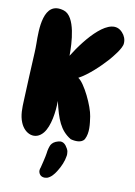

<svg xmlns="http://www.w3.org/2000/svg" viewBox="-101 -785 754 1069"><g transform="rotate(10 276.5 -250.5)"><path d="M511.7 -652.3C439.5 -733.4 313.5 -580.1 247.1 -472.7C248 -543.9 241.2 -694.3 171.9 -715.8C49.8 -753.9 52.7 -583 53.7 -507.8C53.7 -491.2 53.7 -473.6 52.7 -457C50.8 -411.1 47.9 -365.2 45.9 -320.3L40 -183.6C38.1 -141.6 36.1 -98.6 52.7 -59.6C77.1 0 139.6 23.4 181.6 -28.3C214.8 -69.3 226.6 -152.3 226.6 -213.9C250 -113.3 271.5 -54.7 334 -16.6C357.4 -9.8 397.5 -5.9 412.1 -31.2C432.6 -69.3 424.8 -119.1 418.9 -160.2C411.1 -215.8 353.5 -337.9 316.4 -360.4C368.2 -387.7 430.7 -447.3 469.7 -491.2C486.3 -510.7 532.2 -564.5 533.2 -592.8C535.2 -615.2 526.4 -636.7 511.7 -652.3ZM323.2 41C323.2 40 322.3 39.1 322.3 39.1C309.6 15.6 296.9 5.9 279.3 5.9C276.4 5.9 272.5 6.8 268.6 7.8C247.1 13.7 236.3 22.5 228.5 35.2C222.7 47.9 217.8 64.5 215.8 84C214.8 96.7 198.2 165 197.3 167C192.4 179.7 191.4 189.5 196.3 200.2C201.2 210 207 214.8 215.8 217.8C219.7 218.8 223.6 219.7 228.5 219.7C232.4 219.7 237.3 218.8 242.2 217.8C263.7 210 279.3 190.4 291 171.9C310.5 141.6 324.2 108.4 328.1 80.1C329.1 76.2 329.1 72.3 329.1 68.4C329.1 59.6 328.1 49.8 323.2 41Z"/></g></svg>

Font: Day Care
Style: Regular
Weight: 400
Designer: Noponies
Version: Version 1.000;PS 001.000;hotconv 1.0.88;makeotf.lib2.5.64775